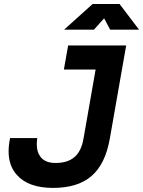

<svg xmlns="http://www.w3.org/2000/svg" viewBox="-20 -918 707 948"><path d="M241.7 9.8Q119.1 9.8 62.5 -55.2Q22.5 -100.1 22.5 -170.9Q22.5 -201.2 29.8 -236.3H164.1Q161.6 -219.7 161.6 -205.6Q161.6 -168.9 178.2 -146Q201.2 -113.3 254.4 -113.3Q313.5 -113.3 347.4 -142.1Q381.3 -170.9 392.1 -232.4L452.1 -574.7H295.4L316.4 -693.4H603L522 -232.4Q500 -107.9 432.1 -49.1Q364.3 9.8 241.7 9.8ZM296.4 -771.5 437.5 -898.4H570.3L666.5 -771.5H523.9L494.1 -827.6L443.8 -771.5Z"/></svg>

Font: CaskaydiaCove NF
Style: Bold Italic
Weight: 700
Italic angle: -10°
Designer: Aaron Bell
Foundry: Saja Typeworks
Version: Version 2111.001; VTT 6.35;Nerd Fonts 3.2.1